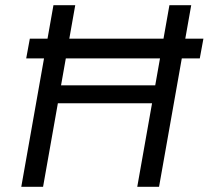

<svg xmlns="http://www.w3.org/2000/svg" viewBox="-20 -720 804 740"><path d="M81 -495 95 -571H764L750 -495ZM509 0 633 -700H717L593 0ZM62 0 186 -700H270L146 0ZM187 -322 199 -391H599L587 -322Z"/></svg>

Font: DM Sans 9pt
Style: Italic
Weight: 400
Italic angle: -10°
Designer: Colophon Foundry, Jonny Pinhorn
Foundry: Colophon Foundry
Version: Version 4.004